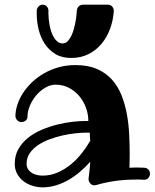

<svg xmlns="http://www.w3.org/2000/svg" viewBox="-20 -781 670 832"><path d="M371.1 -170.9Q370.1 -179.2 369.6 -188Q369.1 -196.8 369.1 -206.1H351.1Q331.5 -206.1 304.9 -203.1Q278.3 -200.2 250 -193.8Q221.7 -187.5 193.8 -177Q166 -166.5 144 -151.6Q122.1 -136.7 108.6 -116.7Q95.2 -96.7 95.2 -70.8Q95.2 -57.1 101.8 -47.4Q108.4 -37.6 118.4 -31.5Q128.4 -25.4 140.6 -22.7Q152.8 -20 164.1 -20Q198.7 -20 229.7 -33.4Q260.7 -46.9 287.1 -68.6Q313.5 -90.3 334.5 -117.2Q355.5 -144 371.1 -170.9ZM605 -2H603Q594.7 -2.9 585.9 -2.9Q577.1 -2.9 568.8 -2.9Q522.9 -2.9 480.7 2.9Q438.5 8.8 396 21Q394.5 21 393.1 21.5Q391.6 22 389.2 22Q377.9 22 370.8 13.4Q363.8 4.9 363.8 -3.9V-7.8Q363.8 -8.8 366.2 -27.6Q368.7 -46.4 371.1 -80.1Q350.1 -56.6 326.4 -36.4Q302.7 -16.1 276.6 -1.2Q250.5 13.7 222.7 22.2Q194.8 30.8 165 30.8Q141.6 30.8 119.6 23.7Q97.7 16.6 80.8 3.4Q64 -9.8 54 -28.6Q43.9 -47.4 43.9 -70.8Q43.9 -107.4 59.8 -135.3Q75.7 -163.1 101.6 -183.8Q127.4 -204.6 160.4 -218.5Q193.4 -232.4 227.5 -241Q261.7 -249.5 293.9 -253.2Q326.2 -256.8 351.1 -256.8H362.8Q362.8 -286.6 352.3 -314.9Q341.8 -343.3 323 -365.2Q304.2 -387.2 278.3 -400.6Q252.4 -414.1 221.2 -414.1Q198.2 -414.1 176.3 -401.1Q154.3 -388.2 137.2 -368.2Q120.1 -348.1 109.6 -323.2Q99.1 -298.3 99.1 -274.9Q99.1 -265.1 91.1 -258.5Q83 -252 73.2 -252Q62.5 -252 54.7 -260Q46.9 -268.1 46.9 -277.8Q46.9 -301.3 55.2 -326.9Q63.5 -352.5 79.3 -377.2Q95.2 -401.9 117.9 -423.8Q140.6 -445.8 169.7 -462.6Q198.7 -479.5 233.4 -489.3Q268.1 -499 307.1 -499Q361.8 -499 400.6 -481.9Q439.5 -464.8 465.6 -435.5Q491.7 -406.2 506.8 -367.7Q522 -329.1 529.8 -286.1Q537.6 -243.2 539.8 -198.7Q542 -154.3 542 -113.8Q542 -93.3 541.5 -78.6Q541 -64 541 -54.2Q548.3 -54.2 555.9 -54.7Q563.5 -55.2 570.8 -55.2Q579.1 -55.2 588.1 -54.7Q597.2 -54.2 606 -54.2Q616.7 -53.2 623.3 -45.9Q629.9 -38.6 629.9 -27.8Q629.9 -17.6 622.8 -9.8Q615.7 -2 605 -2ZM473.1 -733.4Q470.7 -693.8 457.3 -657Q443.8 -620.1 420.4 -591.8Q397 -563.5 363.8 -546.6Q330.6 -529.8 288.1 -529.8Q248 -529.8 219.7 -547.1Q191.4 -564.5 173.6 -591.8Q155.8 -619.1 147.5 -653.1Q139.2 -687 139.2 -720.7V-736.3Q140.1 -746.1 147.5 -753.4Q154.8 -760.7 165 -760.7Q175.8 -760.7 182.9 -752.9Q189.9 -745.1 189.9 -734.4V-732.4V-720.7Q189.9 -710.9 191.2 -698Q192.4 -685.1 195.1 -670.7Q197.8 -656.2 202.6 -642.3Q207.5 -628.4 214.4 -617.4Q221.2 -606.4 230.5 -599.6Q239.7 -592.8 252 -592.8Q263.7 -592.8 272.5 -601.6Q281.2 -610.4 288.1 -623.8Q294.9 -637.2 299.6 -653.8Q304.2 -670.4 307.1 -686.3Q310.1 -702.1 311.3 -715.3Q312.5 -728.5 313 -735.4Q314 -746.1 321.3 -753.4Q328.6 -760.7 339.4 -760.7H448.2Q459.5 -760.7 466.3 -752.4Q473.1 -744.1 473.1 -734.4Z"/></svg>

Font: Ribeye
Style: Regular
Weight: 400
Designer: Astigmatic (AOETI)
Foundry: Astigmatic (AOETI)
Version: Version 1.000